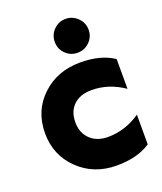

<svg xmlns="http://www.w3.org/2000/svg" viewBox="-143 -863 813 965"><g transform="rotate(-20 263.0 -380.5)"><path d="M496 -493V-334Q415 -390 323 -390Q262 -390 227 -356.5Q192 -323 192 -265Q192 -209 227.5 -174.5Q263 -140 322 -140Q415 -140 496 -196V-37Q426 10 315 10Q193 10 111.5 -69Q30 -148 30 -265Q30 -385 112 -462.5Q194 -540 317 -540Q428 -540 496 -493ZM323 -590Q286 -590 259.5 -616Q233 -642 233 -680Q233 -718 259.5 -744.5Q286 -771 323 -771Q360 -771 387 -744.5Q414 -718 414 -680Q414 -643 387.5 -616.5Q361 -590 323 -590Z"/></g></svg>

Font: Roundo
Style: Bold
Weight: 700
Designer: Namrata Goyal (Gurmukhi), Shiva Nallaperumal (Latin)
Foundry: Indian Type Foundry
Version: Version 1.000;PS 1.0;hotconv 1.0.88;makeotf.lib2.5.647800